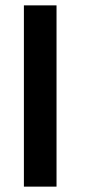

<svg xmlns="http://www.w3.org/2000/svg" viewBox="-20 -695 316 715"><path d="M69 0H190.5V-675H69Z"/></svg>

Font: Anybody Thin Medium
Style: Regular
Weight: 500
Version: Version 1.113;gftools[0.9.25]